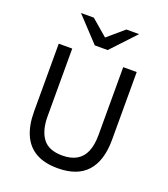

<svg xmlns="http://www.w3.org/2000/svg" viewBox="-164 -1036 1018 1164"><g transform="rotate(20 344.5 -454.5)"><path d="M344 12Q258 12 202.5 -20Q147 -52 120 -113.5Q93 -175 93 -263V-700H180V-263Q180 -172 218.2 -121Q256.5 -70 344 -70Q399.5 -70 436.2 -91.2Q473 -112.5 491 -155.2Q509 -198 509 -263V-700H596V-263Q596 -195 580 -143.5Q564 -92 532.5 -57.2Q501 -22.5 453.8 -5.2Q406.5 12 344 12ZM302 -765 156 -921H239L344 -831L449 -921H531L385 -765Z"/></g></svg>

Font: Overpass
Style: Regular
Weight: 400
Designer: Delve Withrington, Dave Bailey, Thomas Jockin
Foundry: Delve Fonts LLC
Version: Version 4.000